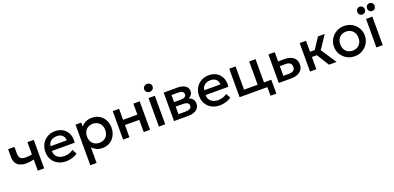

<svg xmlns="http://www.w3.org/2000/svg" viewBox="10 -1823 6435 3134"><g transform="rotate(-20 3227.0 -256.0)"><path d="M367 0V-193.5Q332 -184.5 300.8 -180Q269.5 -175.5 235 -175.5Q168.5 -175.5 123 -196Q77.5 -216.5 54.5 -258Q31.5 -299.5 31.5 -362.5V-495H141.5V-378Q141.5 -325 167 -297.5Q192.5 -270 254 -270Q289.5 -270 316.2 -273.2Q343 -276.5 367 -281.5V-495H477V0Z M856 15Q776 15 715.5 -17.8Q655 -50.5 621.2 -109.5Q587.5 -168.5 587.5 -246.5Q587.5 -303.5 607 -351.8Q626.5 -400 662 -435.5Q697.5 -471 745.2 -490.5Q793 -510 849.5 -510Q911 -510 959 -488.2Q1007 -466.5 1038.8 -427.5Q1070.5 -388.5 1081 -346.8Q1091.5 -305 1091.5 -271Q1091.5 -247.5 1088 -223H693Q693 -221 693 -219Q693 -177 713 -144.5Q733 -112 771.2 -93.5Q809.5 -75 861.5 -75Q903.5 -75 942.8 -87.8Q982 -100.5 1014 -125.5L1056.5 -46.5Q1032.5 -27 998.5 -13.2Q964.5 0.5 927.5 7.8Q890.5 15 856 15ZM699.5 -304H980Q978.5 -360 944.2 -392Q910 -424 847 -424Q786 -424 745.8 -392Q705.5 -360 699.5 -304Z M1202.5 210V-495H1301.5V-425.5Q1331 -463 1377 -486.5Q1423 -510 1490.5 -510Q1563 -510 1619.2 -475.8Q1675.5 -441.5 1707 -382.2Q1738.5 -323 1738.5 -247.5Q1738.5 -193 1720.5 -145.2Q1702.5 -97.5 1669.2 -61.5Q1636 -25.5 1590.2 -5.2Q1544.5 15 1489 15Q1431 15 1387 -6Q1343 -27 1312 -62.5V210ZM1470.5 -82.5Q1516.5 -82.5 1552.2 -102.8Q1588 -123 1608.2 -160Q1628.5 -197 1628.5 -247.5Q1628.5 -298 1608 -335.2Q1587.5 -372.5 1551.8 -392.5Q1516 -412.5 1470.5 -412.5Q1424.5 -412.5 1388.8 -392.5Q1353 -372.5 1332.5 -335.2Q1312 -298 1312 -247.5Q1312 -197 1332.5 -160Q1353 -123 1388.8 -102.8Q1424.5 -82.5 1470.5 -82.5Z M1849 0V-495H1959V-304H2207V-495H2317V0H2207V-213H1959V0Z M2470.5 0V-495H2580.5V0ZM2525.5 -583.5Q2496 -583.5 2474.5 -602.5Q2453 -621.5 2453 -652.5Q2453 -683 2474.5 -702.2Q2496 -721.5 2525.5 -721.5Q2555 -721.5 2576.5 -702.2Q2598 -683 2598 -652.5Q2598 -621.5 2576.5 -602.5Q2555 -583.5 2525.5 -583.5Z M2733.5 0V-495H2969.5Q3053.5 -495 3104 -463Q3154.5 -431 3154.5 -367Q3154.5 -337 3140 -313.8Q3125.5 -290.5 3100 -275Q3092.5 -270.5 3084 -266.5Q3117.5 -255 3140 -233.5Q3176 -199 3176 -146Q3176 -101 3152.5 -68.2Q3129 -35.5 3085 -17.8Q3041 0 2979.5 0ZM2840 -291H2953Q2999.5 -291 3025 -305.2Q3050.5 -319.5 3050.5 -352Q3050.5 -384.5 3025 -399.2Q2999.5 -414 2953 -414H2840ZM2840 -81.5H2964.5Q3014 -81.5 3040.8 -98Q3067.5 -114.5 3067.5 -147.5Q3067.5 -180 3041 -196.2Q3014.5 -212.5 2964.5 -212.5H2840Z M3526 15Q3446 15 3385.5 -17.8Q3325 -50.5 3291.2 -109.5Q3257.5 -168.5 3257.5 -246.5Q3257.5 -303.5 3277 -351.8Q3296.5 -400 3332 -435.5Q3367.5 -471 3415.2 -490.5Q3463 -510 3519.5 -510Q3581 -510 3629 -488.2Q3677 -466.5 3708.8 -427.5Q3740.5 -388.5 3751 -346.8Q3761.5 -305 3761.5 -271Q3761.5 -247.5 3758 -223H3363Q3363 -221 3363 -219Q3363 -177 3383 -144.5Q3403 -112 3441.2 -93.5Q3479.5 -75 3531.5 -75Q3573.5 -75 3612.8 -87.8Q3652 -100.5 3684 -125.5L3726.5 -46.5Q3702.5 -27 3668.5 -13.2Q3634.5 0.5 3597.5 7.8Q3560.5 15 3526 15ZM3369.5 -304H3650Q3648.5 -360 3614.2 -392Q3580 -424 3517 -424Q3456 -424 3415.8 -392Q3375.5 -360 3369.5 -304Z M4355 150V0H3872.5V-495H3982.5V-91H4219V-495H4329V-91H4456V150Z M4553 0V-495H4663V-334.5H4774.5Q4870.5 -334.5 4925.5 -291.5Q4980.5 -248.5 4980.5 -167Q4980.5 -114.5 4954 -77.2Q4927.5 -40 4879.8 -20Q4832 0 4768 0ZM4663 -83.5H4757.5Q4811.5 -83.5 4839 -104.5Q4866.5 -125.5 4866.5 -167Q4866.5 -208 4841 -230Q4815.5 -252 4766 -252H4663Z M5096 0V-495H5206V-304H5288L5413.5 -495H5531L5379.5 -268L5556.5 0H5425L5292 -213H5206V0Z M5869.5 15Q5792 15 5731.2 -20.8Q5670.5 -56.5 5636 -116.2Q5601.5 -176 5601.5 -247.5Q5601.5 -300.5 5621.2 -347.8Q5641 -395 5677.2 -431.5Q5713.5 -468 5762.5 -489Q5811.5 -510 5869.5 -510Q5947.5 -510 6008.2 -474.2Q6069 -438.5 6103.5 -378.8Q6138 -319 6138 -247.5Q6138 -195 6118.2 -147.5Q6098.5 -100 6062.5 -63.5Q6026.5 -27 5977.5 -6Q5928.5 15 5869.5 15ZM5869.5 -82.5Q5915.5 -82.5 5951.2 -102.8Q5987 -123 6007.5 -160Q6028 -197 6028 -247.5Q6028 -298 6007.5 -335.2Q5987 -372.5 5951.2 -392.5Q5915.5 -412.5 5869.5 -412.5Q5823.5 -412.5 5788 -392.5Q5752.5 -372.5 5732 -335.2Q5711.5 -298 5711.5 -247.5Q5711.5 -197 5732 -160Q5752.5 -123 5788.2 -102.8Q5824 -82.5 5869.5 -82.5Z M6248.5 0V-495H6358.5V0ZM6219 -582.5Q6191 -582.5 6172 -601.5Q6153 -620.5 6153 -650Q6153 -680 6172 -699Q6191 -718 6219 -718Q6246 -718 6265 -699Q6284 -680 6284 -650Q6284 -620.5 6265 -601.5Q6246 -582.5 6219 -582.5ZM6388.5 -582.5Q6361 -582.5 6342 -601.5Q6323 -620.5 6323 -650Q6323 -680 6342 -699Q6361 -718 6388.5 -718Q6416 -718 6435 -699Q6454 -680 6454 -650Q6454 -620.5 6435 -601.5Q6416 -582.5 6388.5 -582.5Z"/></g></svg>

Font: Geologica EX
Style: Regular
Weight: 400
Designer: Sindre Bremnes, Frode Helland
Foundry: Monokrom Skriftforlag AS
Version: Version 1.010;gftools[0.9.28]